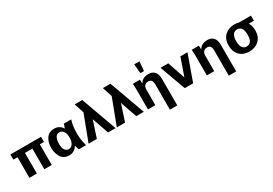

<svg xmlns="http://www.w3.org/2000/svg" viewBox="47 -1913 4610 3241"><g transform="rotate(-30 2351.5 -293.0)"><path d="M611 -402H530V0H385V-402H240V0H95V-402H14V-502H611Z M665 -251Q665 -365 717 -438Q769 -511 868 -511Q972 -511 1029 -421L1055 -502H1199Q1163 -394 1163 -249Q1163 -122 1199 0H1058L1031 -86Q970 9 870 9Q812 9 769.5 -17Q727 -43 705.5 -84.5Q684 -126 674.5 -167.5Q665 -209 665 -251ZM1022 -250Q1022 -338 989 -376Q956 -414 915 -414Q860 -414 836.5 -365Q813 -316 813 -250Q813 -158 844 -122.5Q875 -87 915 -87Q955 -87 980.5 -116Q1006 -145 1014 -179Q1022 -213 1022 -250Z M1774 0H1628L1515 -322L1409 0H1248L1438 -502L1376 -692H1524Z M2324 0H2178L2065 -322L1959 0H1798L1988 -502L1926 -692H2074Z M2687 -775 2671 -594H2601L2584 -775ZM2868 189H2724V-303Q2724 -380 2684 -399L2660 -406L2639 -407Q2579 -407 2557 -352L2550 -325Q2549 -317 2549 -309V0H2405V-406Q2405 -449 2400 -502H2539L2542 -427Q2595 -514 2704 -514Q2859 -514 2868 -344Z M3465 -502 3286 0H3123L2940 -502H3091L3208 -160L3327 -502Z M4016 189H3872V-303Q3872 -380 3832 -399L3808 -406L3787 -407Q3727 -407 3705 -352L3698 -325Q3697 -317 3697 -309V0H3553V-406Q3553 -449 3548 -502H3687L3690 -427Q3743 -514 3852 -514Q4007 -514 4016 -344Z M4382 -514Q4409 -514 4429.5 -511Q4450 -508 4460 -505Q4470 -502 4472 -502H4703V-402H4602Q4642 -342 4642 -251Q4642 -127 4569 -58Q4496 11 4382 11Q4260 11 4191.5 -61Q4123 -133 4123 -251Q4123 -375 4195.5 -444.5Q4268 -514 4382 -514ZM4271 -252Q4271 -86 4382 -86Q4493 -86 4493 -252Q4493 -418 4382 -418Q4271 -418 4271 -252Z"/></g></svg>

Font: cwTeXHei
Style: Medium
Weight: 500
Version: Version 1.17